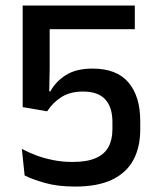

<svg xmlns="http://www.w3.org/2000/svg" viewBox="-20 -659 566 690"><path d="M250 11.5Q187 11.5 140.8 -1.8Q94.5 -15 68.5 -28.5L58.5 -124Q80.5 -112 108.8 -101.2Q137 -90.5 170.2 -83.8Q203.5 -77 241 -77Q292.5 -77 324 -90.8Q355.5 -104.5 369.8 -130.8Q384 -157 384 -194V-221.5Q384 -273 358.5 -301.5Q333 -330 278 -330Q233 -330 201.8 -310.8Q170.5 -291.5 149.5 -259L61.5 -274V-639H464.5V-554H158.5V-414.5L157 -330.5H161Q180 -366 216.8 -389.2Q253.5 -412.5 313 -412.5Q399.5 -412.5 441.8 -362.5Q484 -312.5 484 -224.5V-193Q484 -130.5 459.5 -84.5Q435 -38.5 383.2 -13.5Q331.5 11.5 250 11.5Z"/></svg>

Font: Anek Telugu Medium Medium
Style: Regular
Weight: 500
Version: Version 1.003